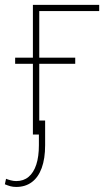

<svg xmlns="http://www.w3.org/2000/svg" viewBox="-51 -548 451 782"><path d="M353 -528.3V-502.9H108.9V0H83V-528.3ZM255.4 -313V-288.1H10.7V-313ZM107.4 -57.1H132.8V43.5Q132.8 98.1 118.9 136.2Q105 174.3 78.6 193.8Q52.2 213.4 15.1 213.4Q1.5 213.4 -9 210.4Q-19.5 207.5 -31.2 202.6L-26.4 180.2Q-19.5 183.1 -7.8 186.3Q3.9 189.5 15.1 189.5Q44.9 189.5 65.4 172.4Q85.9 155.3 96.7 122.6Q107.4 89.8 107.4 43.5Z"/></svg>

Font: Roboto Condensed Thin
Style: Regular
Weight: 250
Width: 3
Designer: Christian Robertson
Foundry: Google
Version: Version 3.009; 2024